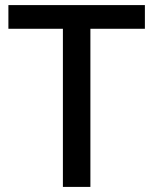

<svg xmlns="http://www.w3.org/2000/svg" viewBox="-20 -734 603 754"><path d="M335 0H227V-621H13V-714H549V-621H335Z"/></svg>

Font: Noto Sans Kannada Medium
Style: Regular
Weight: 500
Designer: Jelle Bosma - Monotype Design Team
Foundry: Monotype Imaging Inc.
Version: Version 2.005; ttfautohint (v1.8.4.7-5d5b)